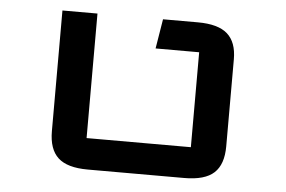

<svg xmlns="http://www.w3.org/2000/svg" viewBox="-41 -544 894 600"><g transform="rotate(5 405.5 -244.0)"><path d="M131.8 -488.3H241.7V-97.7H568.8V-395.5H432.1L447.3 -488.3H556.6Q620.6 -488.3 649.7 -462.4Q678.7 -436.5 678.7 -383.3V-109.9Q678.7 -53.2 649.9 -26.6Q621.1 0 556.6 0H253.9Q189.5 0 160.6 -26.6Q131.8 -53.2 131.8 -109.9Z"/></g></svg>

Font: Squarish Sans CT
Style: Regular
Weight: 400
Version: Version 0.9